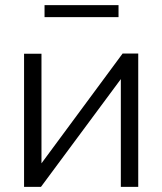

<svg xmlns="http://www.w3.org/2000/svg" viewBox="-20 -730 634 750"><path d="M74 0V-520H142V-92L459 -521H520V0H452V-421L140 0ZM154 -663V-710H443V-663Z"/></svg>

Font: Raleway
Style: Regular
Weight: 400
Designer: Matt McInerney, Pablo Impallari, Rodrigo Fuenzalida
Foundry: Matt McInerney, Pablo Impallari, Rodrigo Fuenzalida
Version: Version 4.101;RELEASE